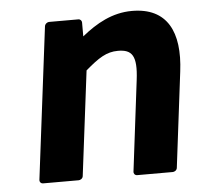

<svg xmlns="http://www.w3.org/2000/svg" viewBox="-44 -561 647 618"><g transform="rotate(-5 280.0 -252.0)"><path d="M60 0C59 5 63 12 71 12H186C191 12 199 8 200 0L242 -338C285 -375 311 -392 348 -392C393 -392 410 -372 400 -293L364 0C363 5 367 12 375 12H490C495 12 503 8 504 0L542 -308C558 -435 518 -516 404 -516C340 -516 288 -486 241 -448V-493C241 -498 237 -504 230 -504H135C130 -504 122 -499 121 -491Z"/></g></svg>

Font: Falling Sky
Style: BdObl
Weight: 700
Designer: Paul D. Hunt
Foundry: Adobe Systems Incorporated
Version: Version 1.02